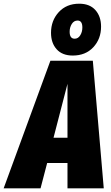

<svg xmlns="http://www.w3.org/2000/svg" viewBox="-78 -1027 604 1047"><path d="M318.8 -724.1Q261.7 -724.1 231 -758.3Q200.2 -792.5 200.2 -848.1Q200.2 -915 242.4 -960.9Q284.7 -1006.8 354 -1006.8Q411.1 -1006.8 442.1 -972.2Q473.1 -937.5 473.1 -881.8Q473.1 -814.9 430.9 -769.5Q388.7 -724.1 318.8 -724.1ZM345.2 -915Q325.2 -915 313.5 -896.5Q301.8 -877.9 301.8 -854Q301.8 -815.9 329.1 -815.9Q348.1 -815.9 359.6 -834.5Q371.1 -853 371.1 -877Q371.1 -915 345.2 -915ZM487.8 0H290V-138.2H179.2L143.1 0H-58.1L196.8 -695.8H428.2ZM213.9 -275.9H290V-569.8Z"/></svg>

Font: Fira Sans Compressed Heavy
Style: Italic
Weight: 900
Width: 3
Italic angle: -8°
Designer: Carrois Corporate & Edenspiekermann AG
Foundry: Carrois Corporate GbR & Edenspiekermann AG
Version: Version 4.203;PS 004.203;hotconv 1.0.88;makeotf.lib2.5.64775